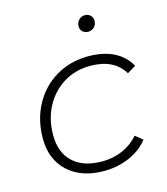

<svg xmlns="http://www.w3.org/2000/svg" viewBox="-108 -797 771 885"><g transform="rotate(-15 277.5 -354.5)"><path d="M45 -213Q45 -302 83.5 -373.5Q122 -445 190.5 -485.5Q259 -526 345 -526Q415 -526 465 -501.5Q515 -477 543 -428L502 -403Q455 -481 342 -481Q271 -481 215 -446.5Q159 -412 127 -352Q95 -292 95 -216Q95 -133 144 -87Q193 -41 284 -41Q336 -41 381.5 -61Q427 -81 457 -117L492 -89Q458 -45 401.5 -20.5Q345 4 280 4Q172 4 108.5 -55Q45 -114 45 -213ZM338 -670Q338 -688 350 -700.5Q362 -713 379 -713Q395 -713 405.5 -702.5Q416 -692 416 -677Q416 -659 404 -647Q392 -635 375 -635Q359 -635 348.5 -645Q338 -655 338 -670Z"/></g></svg>

Font: Idrija
Style: Italic
Weight: 300
Italic angle: -11.3°
Designer: Julieta Ulanovsky
Foundry: Julieta Ulanovsky
Version: Version 7.200